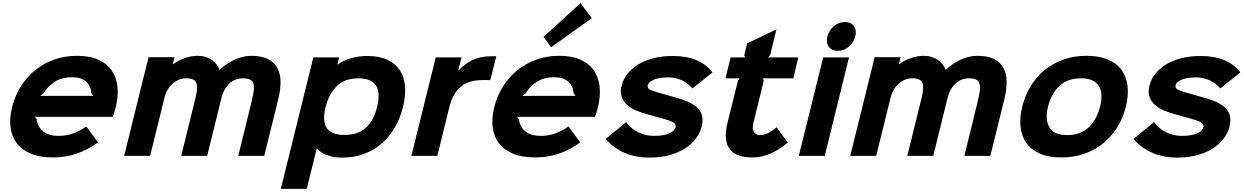

<svg xmlns="http://www.w3.org/2000/svg" viewBox="-20 -997 7956 1228"><path d="M720 -310Q717 -298 712 -281.5Q707 -265 701 -250H203L215 -234Q220 -186 255.5 -157Q291 -128 354 -128Q402 -128 444.5 -142.5Q487 -157 532 -188L607 -86Q538 -37 468.5 -13.5Q399 10 320 10Q233 10 175 -15Q117 -40 85.5 -83Q54 -126 47 -184.5Q40 -243 57 -310Q74 -381 111.5 -441.5Q149 -502 202.5 -546Q256 -590 324 -615Q392 -640 472 -640Q555 -640 610.5 -614.5Q666 -589 696 -544Q726 -499 731.5 -439Q737 -379 720 -310ZM577 -384 565 -400Q560 -450 529 -476.5Q498 -503 438 -503Q377 -503 332.5 -475.5Q288 -448 258 -400L238 -384Z M1761 -368 1670 0H1504L1589 -347Q1599 -387 1602.5 -415.5Q1606 -444 1600.5 -462Q1595 -480 1579 -488Q1563 -496 1535 -496Q1482 -496 1446 -461.5Q1410 -427 1397 -373L1305 0H1139L1230 -369Q1247 -437 1236 -466.5Q1225 -496 1171 -496Q1123 -496 1084.5 -462.5Q1046 -429 1032 -372L940 0H774L930 -631H1096L1085 -586H1087Q1120 -611 1162.5 -625.5Q1205 -640 1243 -640Q1297 -640 1333.5 -614.5Q1370 -589 1384 -551H1386Q1425 -589 1479 -614.5Q1533 -640 1587 -640Q1648 -640 1689 -621.5Q1730 -603 1751 -567.5Q1772 -532 1774 -481.5Q1776 -431 1761 -368Z M2558 -315Q2541 -245 2507 -185Q2473 -125 2424 -81.5Q2375 -38 2310.5 -13.5Q2246 11 2167 11Q2113 11 2070.5 -5Q2028 -21 2008 -48H2006L1942 211H1776L1984 -630H2149L2138 -584H2140Q2175 -610 2224 -624.5Q2273 -639 2328 -639Q2406 -639 2458 -614.5Q2510 -590 2538 -547Q2566 -504 2570.5 -444.5Q2575 -385 2558 -315ZM2392 -314Q2402 -356 2401.5 -389.5Q2401 -423 2387 -446.5Q2373 -470 2345 -483Q2317 -496 2273 -496Q2184 -496 2134 -446.5Q2084 -397 2063 -314Q2052 -272 2053 -238.5Q2054 -205 2068 -181.5Q2082 -158 2110.5 -146Q2139 -134 2183 -134Q2271 -134 2321.5 -181.5Q2372 -229 2392 -314Z M3116 -485H3068Q2979 -485 2927.5 -443Q2876 -401 2854 -312L2777 0H2611L2767 -630H2932L2911 -546H2913Q2951 -589 3002.5 -613Q3054 -637 3118 -637H3154Z M3765 -881 3505 -695 3456 -761 3693 -977ZM3804 -310Q3801 -298 3796 -281.5Q3791 -265 3785 -250H3287L3299 -234Q3304 -186 3339.5 -157Q3375 -128 3438 -128Q3486 -128 3528.5 -142.5Q3571 -157 3616 -188L3691 -86Q3622 -37 3552.5 -13.5Q3483 10 3404 10Q3317 10 3259 -15Q3201 -40 3169.5 -83Q3138 -126 3131 -184.5Q3124 -243 3141 -310Q3158 -381 3195.5 -441.5Q3233 -502 3286.5 -546Q3340 -590 3408 -615Q3476 -640 3556 -640Q3639 -640 3694.5 -614.5Q3750 -589 3780 -544Q3810 -499 3815.5 -439Q3821 -379 3804 -310ZM3661 -384 3649 -400Q3644 -450 3613 -476.5Q3582 -503 3522 -503Q3461 -503 3416.5 -475.5Q3372 -448 3342 -400L3322 -384Z M4468 -188Q4458 -148 4431.5 -112Q4405 -76 4362.5 -48.5Q4320 -21 4262.5 -5Q4205 11 4132 11Q3960 11 3853 -108L3985 -216Q4015 -174 4062 -151Q4109 -128 4163 -128Q4199 -128 4224 -133Q4249 -138 4265 -146Q4281 -154 4289.5 -163Q4298 -172 4300 -181Q4302 -188 4301 -195Q4300 -202 4293 -208.5Q4286 -215 4271.5 -221.5Q4257 -228 4231 -235Q4226 -236 4211.5 -240.5Q4197 -245 4179.5 -249.5Q4162 -254 4147 -258.5Q4132 -263 4127 -264Q4089 -274 4054 -288Q4019 -302 3993.5 -324Q3968 -346 3956.5 -376.5Q3945 -407 3956 -450Q3966 -491 3993.5 -525.5Q4021 -560 4063 -585.5Q4105 -611 4160.5 -625Q4216 -639 4283 -639Q4456 -639 4537 -534L4408 -431Q4383 -464 4342 -483Q4301 -502 4250 -502Q4215 -502 4191.5 -496.5Q4168 -491 4153 -483.5Q4138 -476 4131 -467.5Q4124 -459 4123 -452Q4118 -432 4141.5 -421.5Q4165 -411 4219 -397Q4224 -396 4237.5 -392Q4251 -388 4266 -383.5Q4281 -379 4294.5 -375Q4308 -371 4313 -370Q4406 -345 4445.5 -302.5Q4485 -260 4468 -188Z M5019 -85Q4959 -37 4905 -13.5Q4851 10 4791 10Q4579 10 4633 -212L4700 -481L4712 -496H4620L4653 -630H4745L4740 -645L4759 -720L4946 -809L4906 -645L4893 -630H5086L5054 -496H4860L4865 -481L4799 -212Q4789 -173 4801.5 -153Q4814 -133 4842 -133Q4867 -133 4891.5 -145Q4916 -157 4947 -183Z M5450 -764Q5440 -725 5409 -698.5Q5378 -672 5339 -672Q5299 -672 5280.5 -698.5Q5262 -725 5272 -764Q5282 -803 5313 -829.5Q5344 -856 5384 -856Q5424 -856 5442 -829.5Q5460 -803 5450 -764ZM5255 0H5089L5245 -630H5410Z M6405 -368 6314 0H6148L6233 -347Q6243 -387 6246.5 -415.5Q6250 -444 6244.5 -462Q6239 -480 6223 -488Q6207 -496 6179 -496Q6126 -496 6090 -461.5Q6054 -427 6041 -373L5949 0H5783L5874 -369Q5891 -437 5880 -466.5Q5869 -496 5815 -496Q5767 -496 5728.5 -462.5Q5690 -429 5676 -372L5584 0H5418L5574 -631H5740L5729 -586H5731Q5764 -611 5806.5 -625.5Q5849 -640 5887 -640Q5941 -640 5977.5 -614.5Q6014 -589 6028 -551H6030Q6069 -589 6123 -614.5Q6177 -640 6231 -640Q6292 -640 6333 -621.5Q6374 -603 6395 -567.5Q6416 -532 6418 -481.5Q6420 -431 6405 -368Z M7181 -315Q7164 -247 7128.5 -187.5Q7093 -128 7040.5 -84Q6988 -40 6919.5 -15Q6851 10 6769 10Q6686 10 6630 -15Q6574 -40 6543.5 -84Q6513 -128 6507 -187Q6501 -246 6518 -315Q6535 -384 6570 -443Q6605 -502 6657.5 -546Q6710 -590 6778 -615Q6846 -640 6929 -640Q7012 -640 7068.5 -615Q7125 -590 7155.5 -546.5Q7186 -503 7192 -443.5Q7198 -384 7181 -315ZM7016 -315Q7026 -355 7024.5 -388.5Q7023 -422 7008.5 -446Q6994 -470 6965.5 -483Q6937 -496 6894 -496Q6807 -496 6755 -446.5Q6703 -397 6683 -315Q6663 -234 6691 -183.5Q6719 -133 6805 -133Q6892 -133 6944 -183.5Q6996 -234 7016 -315Z M7844 -188Q7834 -148 7807.5 -112Q7781 -76 7738.5 -48.5Q7696 -21 7638.5 -5Q7581 11 7508 11Q7336 11 7229 -108L7361 -216Q7391 -174 7438 -151Q7485 -128 7539 -128Q7575 -128 7600 -133Q7625 -138 7641 -146Q7657 -154 7665.5 -163Q7674 -172 7676 -181Q7678 -188 7677 -195Q7676 -202 7669 -208.5Q7662 -215 7647.5 -221.5Q7633 -228 7607 -235Q7602 -236 7587.5 -240.5Q7573 -245 7555.5 -249.5Q7538 -254 7523 -258.5Q7508 -263 7503 -264Q7465 -274 7430 -288Q7395 -302 7369.5 -324Q7344 -346 7332.5 -376.5Q7321 -407 7332 -450Q7342 -491 7369.5 -525.5Q7397 -560 7439 -585.5Q7481 -611 7536.5 -625Q7592 -639 7659 -639Q7832 -639 7913 -534L7784 -431Q7759 -464 7718 -483Q7677 -502 7626 -502Q7591 -502 7567.5 -496.5Q7544 -491 7529 -483.5Q7514 -476 7507 -467.5Q7500 -459 7499 -452Q7494 -432 7517.5 -421.5Q7541 -411 7595 -397Q7600 -396 7613.5 -392Q7627 -388 7642 -383.5Q7657 -379 7670.5 -375Q7684 -371 7689 -370Q7782 -345 7821.5 -302.5Q7861 -260 7844 -188Z"/></svg>

Font: TypoPRO Sinkin Sans
Style: 700 Bold Italic
Weight: 700
Italic angle: -112°
Designer: Keith Bates
Foundry: K-Type
Version: Sinkin Sans (version 1.0)  by Keith Bates   •   © 2014   www